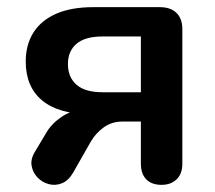

<svg xmlns="http://www.w3.org/2000/svg" viewBox="-20 -509 601 537"><path d="M432 8Q404 8 389 -7.5Q374 -23 374 -51V-169H322Q293 -169 270.5 -153Q248 -137 234 -113L185 -27Q172 -4 153.5 3.5Q135 11 116.5 6Q98 1 85 -12.5Q72 -26 68.5 -45Q65 -64 78 -85L109 -137Q124 -163 152 -182Q180 -201 210 -201H230V-190Q144 -190 98 -228Q52 -266 52 -337Q52 -384 73.5 -418Q95 -452 137 -470.5Q179 -489 241 -489H427Q457 -489 473.5 -473Q490 -457 490 -427V-51Q490 -23 474 -7.5Q458 8 432 8ZM267 -251H374V-407H267Q218 -407 194 -386.5Q170 -366 170 -330Q170 -293 194 -272Q218 -251 267 -251Z"/></svg>

Font: Nunito
Style: Bold
Weight: 700
Designer: Vernon Adams
Foundry: Vernon Adams
Version: Version 3.602